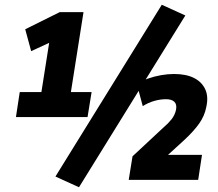

<svg xmlns="http://www.w3.org/2000/svg" viewBox="-20 -756 918 807"><path d="M47 -264 63 -369H154L189 -591L228 -595L111 -541L86 -633L231 -705H331L278 -369H365L348 -264ZM312 31 213 -14 660 -736 759 -691ZM521 0 537 -99 668 -221Q686 -236 700.5 -254Q715 -272 720 -295Q724 -318 712.5 -328.5Q701 -339 678 -339Q654 -339 629 -332Q604 -325 580 -310L555 -403Q575 -416 601.5 -425.5Q628 -435 656.5 -440Q685 -445 711 -445Q762 -445 795 -428.5Q828 -412 842.5 -381Q857 -350 847 -306Q840 -269 817 -236.5Q794 -204 754 -167L673 -93L669 -105H829L813 0Z"/></svg>

Font: Nunito Sans 10pt Condensed Black
Style: Italic
Weight: 900
Width: 3
Italic angle: -9°
Designer: Vernon Adams
Foundry: Vernon Adams
Version: Version 3.101;gftools[0.9.27]